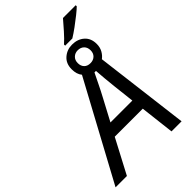

<svg xmlns="http://www.w3.org/2000/svg" viewBox="-333 -1065 1172 1172"><g transform="rotate(-45 252.5 -479.0)"><path d="M337 -829V-839Q363 -862 393.5 -896.5Q424 -931 447 -958H557V-949Q544 -936 516 -913.5Q488 -891 456.5 -868Q425 -845 399 -829ZM-57 0 284 -631Q263 -656 263 -699Q263 -748 295 -776Q327 -804 371 -804Q419 -804 450 -776.5Q481 -749 481 -700Q481 -671 468.5 -648.5Q456 -626 437 -612L513 0H426L400 -222H158L41 0ZM371 -644Q396 -644 411.5 -659Q427 -674 427 -699Q427 -725 411.5 -740Q396 -755 371 -755Q348 -755 332 -740Q316 -725 316 -699Q316 -674 330.5 -659Q345 -644 371 -644ZM201 -302H390L374 -443Q370 -481 366.5 -518Q363 -555 361 -587H348Q332 -555 314.5 -518.5Q297 -482 276 -443Z"/></g></svg>

Font: BC Sans
Style: Italic
Weight: 400
Italic angle: -12°
Designer: Monotype Design Team
Designer: Province of B.C.
Foundry: Monotype Imaging Inc.
Version: Version 2.000;GOOG;noto-source:20170915:90ef993387c0